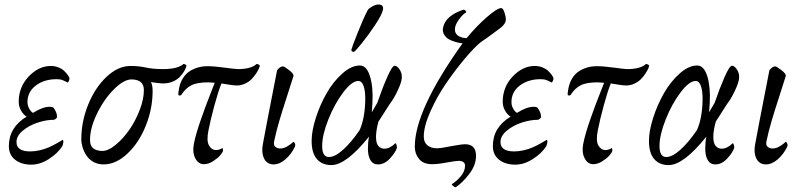

<svg xmlns="http://www.w3.org/2000/svg" viewBox="-20 -712 3504 836"><path d="M275.4 -352.5Q252 -364.7 241.2 -366.2Q235.4 -367.2 226.6 -367.2Q172.4 -367.2 136 -339.6Q99.6 -312 99.6 -267.6Q99.6 -251 108.4 -236.8Q117.2 -222.7 124 -220.7Q166 -247.1 196.3 -247.1Q206.1 -247.1 211.9 -244.1Q228.5 -223.6 228.5 -202.1Q228.5 -199.7 223.4 -195.3Q218.3 -190.9 214.8 -190.4Q181.6 -190.4 144.3 -178.2Q106.9 -166 79.3 -143.1Q51.8 -120.1 51.8 -93.8Q51.8 -52.7 111.3 -52.7Q132.3 -52.7 154.1 -57.9Q175.8 -63 192.6 -70.6Q209.5 -78.1 223.1 -85.7Q236.8 -93.3 245.1 -98.4Q253.4 -103.5 253.9 -103.5Q256.8 -99.1 255.6 -91.1Q254.4 -83 251 -75.2Q231.4 -44.4 193.1 -19.8Q154.8 4.9 116.2 4.9Q73.2 4.9 45.9 -16.4Q18.6 -37.6 18.6 -76.2Q18.6 -157.2 95.7 -204.1Q81.1 -213.4 71.3 -231Q61.5 -248.5 61.5 -268.6Q61.5 -333.5 105.2 -379.2Q148.9 -424.8 201.2 -424.8Q218.8 -424.8 234.1 -418.7Q249.5 -412.6 259 -403.6Q268.6 -394.5 274.2 -386.7Q279.8 -378.9 282.2 -373Q283.2 -369.1 280.8 -362.3Q278.3 -355.5 275.4 -352.5Z M636.7 -354.5Q644.5 -344.2 644.5 -315.4Q644.5 -238.3 614.7 -164.3Q585 -90.3 534.9 -43.2Q484.9 3.9 430.7 3.9Q405.8 3.9 386.2 -7.3Q366.7 -18.6 355.7 -35.9Q344.7 -53.2 339.4 -71.3Q334 -89.4 334 -105.5Q334 -182.6 364 -256.6Q394 -330.6 444.1 -377.7Q494.1 -424.8 548.8 -424.8Q584 -424.8 615.2 -418Q646.5 -411.1 689.5 -411.1Q753.9 -411.1 779.3 -433.6Q782.2 -433.6 786.9 -431.2Q791.5 -428.7 792 -425.8Q789.6 -415 782.5 -402.8Q775.4 -390.6 763.7 -377.9Q752 -365.2 732.4 -356.9Q712.9 -348.6 689.5 -348.6Q677.7 -348.6 636.7 -354.5ZM554.7 -366.2Q520 -367.2 476.1 -323.2Q432.1 -279.3 401.6 -215.6Q371.1 -151.9 372.1 -100.6Q372.1 -56.2 424.8 -54.7Q450.2 -54.2 482.9 -80.8Q515.6 -107.4 543 -146.7Q570.3 -186 588.6 -233.9Q606.9 -281.7 606.4 -320.3Q606.4 -364.7 554.7 -366.2Z M886.7 -353.5Q837.9 -353.5 812.5 -340.3Q787.1 -327.1 769.5 -298.8Q764.6 -293.9 756.8 -297.9Q755.4 -305.7 759.8 -328.1Q764.6 -352.1 775.6 -369.9Q786.6 -387.7 799.8 -397.7Q813 -407.7 829.1 -413.8Q845.2 -419.9 857.9 -421.9Q870.6 -423.8 883.8 -423.8Q911.6 -423.8 958.3 -417.5Q1004.9 -411.1 1015.6 -411.1Q1073.2 -411.1 1097.7 -433.6Q1101.1 -433.6 1106.2 -430.9Q1111.3 -428.2 1111.3 -424.8Q1110.8 -421.9 1107.2 -413.3Q1103.5 -404.8 1095.2 -392.1Q1086.9 -379.4 1075.9 -367.9Q1064.9 -356.4 1047.6 -348.1Q1030.3 -339.8 1010.7 -339.8Q1002.4 -339.8 992.9 -341.1Q983.4 -342.3 968.8 -344.7Q954.1 -347.2 944.3 -348.6Q931.2 -317.4 913.8 -253.7Q896.5 -189.9 887.7 -144.5Q878.4 -98.6 890.1 -78.6Q901.9 -58.6 919.9 -58.6Q935.1 -58.6 948.2 -67.4Q952.1 -63.5 950.2 -52.7Q948.7 -47.4 938 -34.9Q927.2 -22.5 907.2 -9.8Q887.2 2.9 868.2 2.9Q843.3 2.9 830.1 -23.2Q816.9 -49.3 824.2 -85.9Q828.6 -108.4 836.7 -136Q844.7 -163.6 856.7 -197.3Q868.7 -231 876.2 -251.5Q883.8 -272 898.4 -309.1Q913.1 -346.2 915 -351.6Q895.5 -353.5 886.7 -353.5Z M1200.2 -65.4Q1215.8 -65.4 1231.9 -75.2Q1248 -85 1257.8 -94.7Q1259.8 -94.7 1262.7 -89.8Q1265.6 -85 1265.6 -81.1Q1265.6 -77.1 1264.6 -74.2Q1248.5 -40.5 1222.9 -18.3Q1197.3 3.9 1170.9 3.9Q1141.6 3.4 1129.4 -22.7Q1117.2 -48.8 1125 -86.9Q1131.8 -126.5 1186.5 -406.2Q1199.7 -422.9 1211.9 -422.9Q1217.8 -422.9 1238.8 -406.7Q1259.8 -390.6 1257.8 -380.9Q1246.6 -344.2 1227.5 -285.9Q1208.5 -227.5 1195.8 -184.3Q1183.1 -141.1 1173.8 -97.7Q1169.9 -79.6 1179.2 -72.5Q1188.5 -65.4 1200.2 -65.4Z M1627.9 -692.4Q1651.4 -692.4 1647.5 -669.9Q1643.1 -647.9 1613 -602.8Q1583 -557.6 1554.7 -522.9Q1526.4 -488.3 1521.5 -486.3H1518.6Q1515.1 -486.3 1512.2 -489Q1509.3 -491.7 1509.8 -495.1Q1512.2 -505.9 1537.1 -568.8Q1562 -631.8 1581.1 -668Q1585.9 -675.8 1601.1 -684.1Q1616.2 -692.4 1627.9 -692.4ZM1546.9 -426.8Q1576.7 -426.8 1591.1 -379.4Q1605.5 -332 1601.6 -263.7Q1601.1 -258.8 1600.6 -249.5Q1600.1 -240.2 1599.6 -232.9Q1599.1 -225.6 1598.6 -222.7L1623 -264.6Q1644 -326.2 1665.8 -375.7Q1687.5 -425.3 1698.2 -425.8Q1709 -425.8 1720 -409.4Q1731 -393.1 1729.5 -372.1Q1728 -352.5 1711.2 -316.9Q1694.3 -281.2 1676.8 -258.8L1627.9 -182.6Q1617.2 -143.6 1617.2 -116.2Q1617.2 -87.4 1627.9 -75.9Q1638.7 -64.5 1653.3 -64.5Q1677.7 -64.5 1702.1 -88.9Q1705.1 -86.9 1707 -78.9Q1709 -70.8 1708 -67.4Q1700.7 -46.4 1677.2 -21.2Q1653.8 3.9 1626 3.9Q1604 3.9 1593 -14.6Q1582 -33.2 1582 -64.5Q1582 -94.2 1586.9 -117.2Q1487.3 6.8 1422.9 6.8Q1382.3 6.8 1359.6 -19.5Q1336.9 -45.9 1336.9 -98.6Q1336.9 -142.1 1355.2 -199Q1373.5 -255.9 1402.3 -306.4Q1431.2 -356.9 1470.5 -391.8Q1509.8 -426.8 1546.9 -426.8ZM1382.8 -76.2Q1382.8 -28.3 1412.1 -28.3Q1438.5 -28.3 1473.6 -59.8Q1508.8 -91.3 1545.9 -145.5Q1568.8 -196.8 1570.3 -275.4Q1571.3 -312.5 1563.7 -335.9Q1556.2 -359.4 1540 -359.4Q1512.2 -359.4 1474.6 -309.8Q1437 -260.3 1409.9 -192.4Q1382.8 -124.5 1382.8 -76.2Z M1963.9 103.5Q1960.9 103.5 1954.1 98.9Q1947.3 94.2 1947.3 89.8Q1966.3 78.6 1985.6 56.4Q2004.9 34.2 2004.9 8.8Q2004.9 -1 1997.3 -6.3Q1989.7 -11.7 1977.5 -11.7Q1964.8 -11.7 1921.9 -3.9Q1887.7 2.9 1860.4 2.9Q1823.7 2.9 1804.9 -19.5Q1786.1 -42 1786.1 -73.2Q1786.1 -232.4 1994.1 -523.4Q1990.2 -523.9 1983.9 -524.7Q1977.5 -525.4 1961.4 -530Q1945.3 -534.7 1933.6 -541.5Q1921.9 -548.3 1913.8 -561.5Q1905.8 -574.7 1909.2 -591.8Q1919.4 -643.6 1998 -669.9Q2002.4 -669.9 2006.6 -666Q2010.7 -662.1 2009.8 -658.2Q1996.1 -650.9 1980.5 -629.9Q1964.8 -608.9 1961.9 -593.8Q1959 -579.6 1963.6 -569.6Q1968.3 -559.6 1977.5 -554.7Q1986.8 -549.8 1995.4 -547.9Q2003.9 -545.9 2011.7 -545.9Q2054.7 -598.1 2099.9 -637.5Q2145 -676.8 2162.1 -676.8Q2170.4 -676.8 2176.5 -658Q2182.6 -639.2 2182.6 -627.9Q2182.6 -607.4 2157.2 -588.9Q2096.2 -543 2073.2 -528.3Q2046.9 -507.3 2005.9 -459Q1964.8 -410.6 1924.1 -351.6Q1883.3 -292.5 1854.2 -227.3Q1825.2 -162.1 1825.2 -117.2Q1825.2 -91.8 1841.3 -79.1Q1857.4 -66.4 1880.9 -66.4Q1901.9 -66.4 1942.4 -75.2Q1990.7 -84 2004.9 -84Q2052.7 -84 2052.7 -33.2Q2052.7 7.3 2022.7 46.1Q1992.7 85 1963.9 103.5Z M2382.8 -352.5Q2359.4 -364.7 2348.6 -366.2Q2342.8 -367.2 2334 -367.2Q2279.8 -367.2 2243.4 -339.6Q2207 -312 2207 -267.6Q2207 -251 2215.8 -236.8Q2224.6 -222.7 2231.4 -220.7Q2273.4 -247.1 2303.7 -247.1Q2313.5 -247.1 2319.3 -244.1Q2335.9 -223.6 2335.9 -202.1Q2335.9 -199.7 2330.8 -195.3Q2325.7 -190.9 2322.3 -190.4Q2289.1 -190.4 2251.7 -178.2Q2214.4 -166 2186.8 -143.1Q2159.2 -120.1 2159.2 -93.8Q2159.2 -52.7 2218.8 -52.7Q2239.7 -52.7 2261.5 -57.9Q2283.2 -63 2300 -70.6Q2316.9 -78.1 2330.6 -85.7Q2344.2 -93.3 2352.5 -98.4Q2360.8 -103.5 2361.3 -103.5Q2364.3 -99.1 2363 -91.1Q2361.8 -83 2358.4 -75.2Q2338.9 -44.4 2300.5 -19.8Q2262.2 4.9 2223.6 4.9Q2180.7 4.9 2153.3 -16.4Q2126 -37.6 2126 -76.2Q2126 -157.2 2203.1 -204.1Q2188.5 -213.4 2178.7 -231Q2168.9 -248.5 2168.9 -268.6Q2168.9 -333.5 2212.6 -379.2Q2256.3 -424.8 2308.6 -424.8Q2326.2 -424.8 2341.6 -418.7Q2356.9 -412.6 2366.5 -403.6Q2376 -394.5 2381.6 -386.7Q2387.2 -378.9 2389.6 -373Q2390.6 -369.1 2388.2 -362.3Q2385.7 -355.5 2382.8 -352.5Z M2582 -353.5Q2533.2 -353.5 2507.8 -340.3Q2482.4 -327.1 2464.8 -298.8Q2460 -293.9 2452.1 -297.9Q2450.7 -305.7 2455.1 -328.1Q2460 -352.1 2470.9 -369.9Q2481.9 -387.7 2495.1 -397.7Q2508.3 -407.7 2524.4 -413.8Q2540.5 -419.9 2553.2 -421.9Q2565.9 -423.8 2579.1 -423.8Q2606.9 -423.8 2653.6 -417.5Q2700.2 -411.1 2710.9 -411.1Q2768.6 -411.1 2793 -433.6Q2796.4 -433.6 2801.5 -430.9Q2806.6 -428.2 2806.6 -424.8Q2806.2 -421.9 2802.5 -413.3Q2798.8 -404.8 2790.5 -392.1Q2782.2 -379.4 2771.2 -367.9Q2760.3 -356.4 2742.9 -348.1Q2725.6 -339.8 2706.1 -339.8Q2697.8 -339.8 2688.2 -341.1Q2678.7 -342.3 2664.1 -344.7Q2649.4 -347.2 2639.6 -348.6Q2626.5 -317.4 2609.1 -253.7Q2591.8 -189.9 2583 -144.5Q2573.7 -98.6 2585.4 -78.6Q2597.2 -58.6 2615.2 -58.6Q2630.4 -58.6 2643.6 -67.4Q2647.5 -63.5 2645.5 -52.7Q2644 -47.4 2633.3 -34.9Q2622.6 -22.5 2602.5 -9.8Q2582.5 2.9 2563.5 2.9Q2538.6 2.9 2525.4 -23.2Q2512.2 -49.3 2519.5 -85.9Q2523.9 -108.4 2532 -136Q2540 -163.6 2552 -197.3Q2564 -231 2571.5 -251.5Q2579.1 -272 2593.8 -309.1Q2608.4 -346.2 2610.4 -351.6Q2590.8 -353.5 2582 -353.5Z M3015.6 -426.8Q3045.4 -426.8 3059.8 -379.4Q3074.2 -332 3070.3 -263.7Q3069.8 -258.8 3069.3 -249.5Q3068.8 -240.2 3068.4 -232.9Q3067.9 -225.6 3067.4 -222.7L3091.8 -264.6Q3112.8 -326.2 3134.5 -375.7Q3156.2 -425.3 3167 -425.8Q3177.7 -425.8 3188.7 -409.4Q3199.7 -393.1 3198.2 -372.1Q3196.8 -352.5 3179.9 -316.9Q3163.1 -281.2 3145.5 -258.8L3096.7 -182.6Q3085.9 -143.6 3085.9 -116.2Q3085.9 -87.4 3096.7 -75.9Q3107.4 -64.5 3122.1 -64.5Q3146.5 -64.5 3170.9 -88.9Q3173.8 -86.9 3175.8 -78.9Q3177.7 -70.8 3176.8 -67.4Q3169.4 -46.4 3146 -21.2Q3122.6 3.9 3094.7 3.9Q3072.8 3.9 3061.8 -14.6Q3050.8 -33.2 3050.8 -64.5Q3050.8 -94.2 3055.7 -117.2Q2956.1 6.8 2891.6 6.8Q2851.1 6.8 2828.4 -19.5Q2805.7 -45.9 2805.7 -98.6Q2805.7 -142.1 2824 -199Q2842.3 -255.9 2871.1 -306.4Q2899.9 -356.9 2939.2 -391.8Q2978.5 -426.8 3015.6 -426.8ZM2851.6 -76.2Q2851.6 -28.3 2880.9 -28.3Q2907.2 -28.3 2942.4 -59.8Q2977.5 -91.3 3014.6 -145.5Q3037.6 -196.8 3039.1 -275.4Q3040 -312.5 3032.5 -335.9Q3024.9 -359.4 3008.8 -359.4Q2981 -359.4 2943.4 -309.8Q2905.8 -260.3 2878.7 -192.4Q2851.6 -124.5 2851.6 -76.2Z M3343.8 -65.4Q3359.4 -65.4 3375.5 -75.2Q3391.6 -85 3401.4 -94.7Q3403.3 -94.7 3406.2 -89.8Q3409.2 -85 3409.2 -81.1Q3409.2 -77.1 3408.2 -74.2Q3392.1 -40.5 3366.5 -18.3Q3340.8 3.9 3314.5 3.9Q3285.2 3.4 3272.9 -22.7Q3260.7 -48.8 3268.6 -86.9Q3275.4 -126.5 3330.1 -406.2Q3343.3 -422.9 3355.5 -422.9Q3361.3 -422.9 3382.3 -406.7Q3403.3 -390.6 3401.4 -380.9Q3390.1 -344.2 3371.1 -285.9Q3352.1 -227.5 3339.4 -184.3Q3326.7 -141.1 3317.4 -97.7Q3313.5 -79.6 3322.8 -72.5Q3332 -65.4 3343.8 -65.4Z"/></svg>

Font: Crimson
Style: Italic
Weight: 400
Italic angle: -11°
Version: Version 0.8